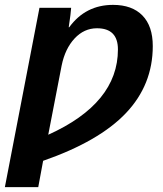

<svg xmlns="http://www.w3.org/2000/svg" viewBox="-32 -560 669 788"><path d="M-12 208 130 -528H260Q259 -507 250 -448H252Q319 -540 432 -540Q510 -540 552.5 -496.5Q595 -453 595 -371Q595 -212 485 -96Q375 20 145 100L125 208ZM452 -357Q452 -444 366 -444Q313 -444 274 -402Q235 -360 221 -291L166 -7Q452 -136 452 -357Z"/></svg>

Font: Libra Sans
Style: Bold Italic
Weight: 700
Italic angle: -12°
Foundry: Context Ltd
Version: Version 1.002